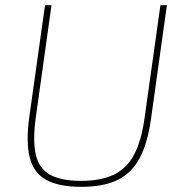

<svg xmlns="http://www.w3.org/2000/svg" viewBox="-20 -710 707 742"><path d="M625 -690 564 -254Q551 -158 520 -99.5Q489 -41 434.5 -14.5Q380 12 294 12Q207 12 158.5 -15Q110 -42 95 -101Q80 -160 93 -256L154 -690H179L118 -254Q106 -165 118.5 -111.5Q131 -58 174 -34.5Q217 -11 293 -11Q370 -11 420 -35Q470 -59 498.5 -113Q527 -167 539 -256L600 -690Z"/></svg>

Font: Exo 2 Thin
Style: Italic
Weight: 250
Italic angle: -8°
Designer: Natanael Gama
Foundry: Natanael Gama
Version: Version 2.010